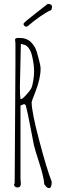

<svg xmlns="http://www.w3.org/2000/svg" viewBox="-20 -954 329 984"><path d="M118.7 -817.4Q100.6 -817.4 100.6 -832Q100.6 -837.9 159.9 -883.5Q219.2 -929.2 224.6 -934.1Q246.6 -934.1 246.6 -918.5Q246.6 -918 243.7 -903.3Q193.4 -880.9 118.7 -817.4ZM59.1 -732.9 57.1 -751Q57.1 -759.8 77.1 -759.8Q118.2 -759.8 139.9 -736.8Q161.6 -713.9 168.7 -687.5Q175.8 -661.1 179.7 -647.5Q188 -617.7 188 -601.1Q188 -550.8 160.2 -480Q142.1 -435.1 142.1 -430.2Q142.1 -381.3 181.2 -233.2Q220.2 -85 245.1 -22.9Q245.1 9.8 231.9 9.8Q221.7 9.8 215.1 0.7Q208.5 -8.3 207 -9.8Q204.1 -48.8 181.4 -118.4Q158.7 -188 153.6 -211.2Q148.4 -234.4 135.3 -305.7Q122.1 -377 111.8 -415L104 -420.9L85 -413.1V-38.1L86.9 -13.2Q86.9 6.8 68.8 6.8Q61.5 6.8 56.6 2.2Q51.8 -2.4 51.8 -9.8L55.2 -15.1L59.1 -622.1ZM86.9 -728 82 -509.8Q82 -466.8 85 -445.8H86.9Q94.2 -445.8 113 -466.3Q131.8 -486.8 138.9 -499Q146 -511.2 150.4 -539.6Q154.8 -567.9 154.8 -586.7Q154.8 -605.5 152.1 -626Q149.4 -646.5 143.6 -670.4Q137.7 -694.3 125 -710.2Q112.3 -726.1 95.2 -726.1V-729Z"/></svg>

Font: Amatic SC
Style: Regular
Weight: 400
Version: Version 1.004